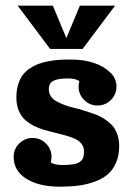

<svg xmlns="http://www.w3.org/2000/svg" viewBox="-20 -664 479 693"><path d="M43.7 -643.6H170.7L219.5 -526.4L268.3 -643.6H395.3L278.1 -487.3H160.9ZM163.1 -77.9Q177 -68.4 205.1 -68.4Q230.2 -68.4 246 -71.3Q261.7 -74.2 269.8 -80.9Q277.8 -87.6 280.5 -95.8Q283.2 -104 283.2 -117.2Q283.2 -132.8 274.9 -144Q266.6 -155.3 252.4 -162.1Q238.3 -168.9 220 -174.2Q201.7 -179.4 181.4 -184.2Q161.1 -189 140.9 -194.7Q120.6 -200.4 102.3 -209.8Q84 -219.2 69.8 -232.1Q55.7 -244.9 47.4 -265.4Q39.1 -285.9 39.1 -312.5Q39.1 -336.9 44.9 -356.9Q50.8 -377 60.5 -391Q70.3 -405 85.2 -415.5Q100.1 -426 116.3 -432.4Q132.6 -438.7 153 -442.6Q173.3 -446.5 192.4 -447.9Q211.4 -449.2 233.9 -449.2Q282.7 -449.2 319.2 -436.8Q355.7 -424.3 376.7 -403.3Q387.9 -393.8 394.2 -380.2Q400.4 -366.7 400.4 -351.6Q400.4 -323.2 380.4 -303.2Q360.4 -283.2 332 -283.2Q303.7 -283.2 283.7 -303.2Q263.7 -323.2 263.7 -351.6Q263.7 -361.8 266.6 -371.3Q252.7 -380.9 224.6 -380.9Q190.2 -380.9 173.2 -372.6Q156.2 -364.3 156.2 -341.8Q156.2 -327.6 163.3 -316.8Q170.4 -305.9 182.6 -299Q194.8 -292 211.1 -285.8Q227.3 -279.5 245.6 -275.3Q263.9 -271 283.2 -264.9Q302.5 -258.8 320.8 -252.4Q339.1 -246.1 355.3 -235.7Q371.6 -225.3 383.8 -212.4Q396 -199.5 403.1 -180.1Q410.2 -160.6 410.2 -136.7Q410.2 -102.5 398.8 -76.5Q387.5 -50.5 368.5 -34.4Q349.6 -18.3 321.5 -8.2Q293.5 2 263.2 5.9Q232.9 9.8 195.8 9.8Q120.8 9.8 75.1 -18.8Q29.3 -47.4 29.3 -97.7Q29.3 -126 49.3 -146Q69.3 -166 97.7 -166Q126 -166 146 -146Q166 -126 166 -97.7Q166 -87.4 163.1 -77.9Z"/></svg>

Font: Orelega One
Style: Regular
Weight: 400
Version: Version 1.1 ; ttfautohint (v1.8.3)